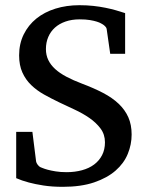

<svg xmlns="http://www.w3.org/2000/svg" viewBox="-20 -703 566 735"><path d="M483.9 -188Q483.9 -149.9 469.2 -114Q454.6 -78.1 422.6 -50Q390.6 -22 340.6 -4.9Q290.5 12.2 220.2 12.2Q179.2 12.2 146.5 7.1Q113.8 2 90.3 -4.4Q63 -11.7 42 -21V-198.2H104L118.2 -85Q119.1 -79.1 124.3 -72.3Q129.4 -65.4 134.8 -63Q136.2 -62.5 143.3 -59.6Q150.4 -56.6 162.8 -53.2Q175.3 -49.8 193.4 -46.9Q211.4 -43.9 234.9 -43.9Q266.6 -43.9 293.7 -51.3Q320.8 -58.6 340.3 -73.2Q359.9 -87.9 370.8 -109.1Q381.8 -130.4 381.8 -158.2Q381.8 -188.5 364.7 -211.2Q347.7 -233.9 321.8 -251.7Q295.9 -269.5 265.1 -283.7Q234.4 -297.9 207 -311Q176.3 -325.7 148.4 -341.3Q120.6 -356.9 99.4 -377.4Q78.1 -397.9 65.7 -425.5Q53.2 -453.1 53.2 -491.2Q53.2 -535.6 70.8 -571.3Q88.4 -606.9 119.1 -631.8Q149.9 -656.7 192.1 -669.9Q234.4 -683.1 284.2 -683.1Q312.5 -683.1 337.2 -680.4Q361.8 -677.7 383.5 -673.3Q405.3 -668.9 423.8 -663.6Q442.4 -658.2 459 -652.8V-497.1H401.9L388.2 -592.8Q387.2 -597.7 382.3 -602.5Q377.4 -607.4 373 -609.9Q372.1 -610.4 366.7 -613.5Q361.3 -616.7 350.8 -620.1Q340.3 -623.5 324.2 -626.2Q308.1 -628.9 285.2 -628.9Q254.9 -628.9 231 -620.6Q207 -612.3 190.4 -597.4Q173.8 -582.5 164.8 -561.5Q155.8 -540.5 155.8 -515.1Q155.8 -492.2 164.8 -473.4Q173.8 -454.6 191.2 -438.7Q208.5 -422.9 234.4 -409.2Q260.3 -395.5 293.9 -382.8Q339.4 -365.7 374.8 -347.2Q410.2 -328.6 434.3 -305.7Q458.5 -282.7 471.2 -254.2Q483.9 -225.6 483.9 -188Z"/></svg>

Font: Charis SIL CyrE
Style: Regular
Weight: 400
Foundry: SIL International
Version: Version 5.000